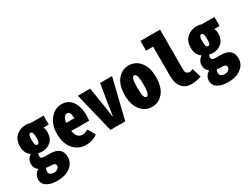

<svg xmlns="http://www.w3.org/2000/svg" viewBox="-77 -1475 3116 2396"><g transform="rotate(-30 1480.5 -277.0)"><path d="M221.7 219.7Q137.7 219.7 80.1 186Q22.5 152.3 22.5 85.9Q22.5 15.6 87.9 -26.4V-31.2Q41 -62.5 41 -127.9Q41 -193.4 99.6 -235.4V-239.3Q32.2 -287.1 32.2 -383.8Q32.2 -483.4 91.3 -533.7Q150.4 -584 232.4 -584Q269.5 -584 295.9 -572.3H480.5V-442.4H404.3Q419.9 -411.1 419.9 -374Q419.9 -284.2 368.7 -237.8Q317.4 -191.4 244.1 -191.4Q210.9 -191.4 188.5 -199.2Q179.7 -177.7 179.7 -162.1Q179.7 -140.6 193.8 -131.3Q208 -122.1 244.1 -122.1H310.5Q484.4 -122.1 484.4 25.4Q484.4 111.3 412.6 165.5Q340.8 219.7 221.7 219.7ZM265.6 -383.8Q265.6 -467.8 232.4 -467.8Q214.8 -467.8 206.5 -449.2Q198.2 -430.7 198.2 -383.8Q198.2 -335 206.5 -315.4Q214.8 -295.9 232.4 -295.9Q250 -295.9 257.8 -314.9Q265.6 -334 265.6 -383.8ZM240.2 110.4Q271.5 110.4 293 94.2Q314.5 78.1 314.5 55.7Q314.5 31.2 299.3 22.5Q284.2 13.7 251 13.7H246.1Q199.2 13.7 181.6 6.8Q168 26.4 168 57.6Q168 82 187.5 96.2Q207 110.4 240.2 110.4Z M761.7 11.7Q653.3 11.7 582 -68.4Q510.7 -148.4 510.7 -286.1Q510.7 -419.9 579.1 -502Q647.5 -584 742.2 -584Q840.8 -584 893.6 -507.8Q946.3 -431.6 946.3 -309.6Q946.3 -273.4 940.4 -232.4H683.6Q700.2 -122.1 785.2 -122.1Q820.3 -122.1 867.2 -148.4L926.8 -42Q855.5 11.7 761.7 11.7ZM680.7 -351.6H796.9Q796.9 -450.2 745.1 -450.2Q720.7 -450.2 702.6 -424.8Q684.6 -399.4 680.7 -351.6Z M1114.3 0 974.6 -572.3H1152.3L1194.3 -307.6Q1198.2 -280.3 1207.5 -221.7Q1216.8 -163.1 1220.7 -131.8H1224.6Q1239.3 -220.7 1251 -307.6L1294.9 -572.3H1466.8L1327.1 0Z M1710.9 11.7Q1615.2 11.7 1550.3 -65.9Q1485.4 -143.6 1485.4 -286.1Q1485.4 -428.7 1550.3 -506.3Q1615.2 -584 1710.9 -584Q1807.6 -584 1872.1 -506.8Q1936.5 -429.7 1936.5 -286.1Q1936.5 -142.6 1872.1 -65.4Q1807.6 11.7 1710.9 11.7ZM1710.9 -131.8Q1754.9 -131.8 1754.9 -286.1Q1754.9 -442.4 1710.9 -442.4Q1687.5 -442.4 1677.2 -404.8Q1667 -367.2 1667 -286.1Q1667 -205.1 1677.2 -168.5Q1687.5 -131.8 1710.9 -131.8Z M2277.3 11.7Q2190.4 11.7 2142.6 -47.4Q2094.7 -106.4 2094.7 -208V-633.8H1993.2V-774.4H2275.4V-200.2Q2275.4 -131.8 2335 -131.8Q2354.5 -131.8 2380.9 -146.5L2420.9 -13.7Q2347.7 11.7 2277.3 11.7Z M2682.6 219.7Q2598.6 219.7 2541 186Q2483.4 152.3 2483.4 85.9Q2483.4 15.6 2548.8 -26.4V-31.2Q2502 -62.5 2502 -127.9Q2502 -193.4 2560.5 -235.4V-239.3Q2493.2 -287.1 2493.2 -383.8Q2493.2 -483.4 2552.2 -533.7Q2611.3 -584 2693.4 -584Q2730.5 -584 2756.8 -572.3H2941.4V-442.4H2865.2Q2880.9 -411.1 2880.9 -374Q2880.9 -284.2 2829.6 -237.8Q2778.3 -191.4 2705.1 -191.4Q2671.9 -191.4 2649.4 -199.2Q2640.6 -177.7 2640.6 -162.1Q2640.6 -140.6 2654.8 -131.3Q2668.9 -122.1 2705.1 -122.1H2771.5Q2945.3 -122.1 2945.3 25.4Q2945.3 111.3 2873.5 165.5Q2801.8 219.7 2682.6 219.7ZM2726.6 -383.8Q2726.6 -467.8 2693.4 -467.8Q2675.8 -467.8 2667.5 -449.2Q2659.2 -430.7 2659.2 -383.8Q2659.2 -335 2667.5 -315.4Q2675.8 -295.9 2693.4 -295.9Q2710.9 -295.9 2718.8 -314.9Q2726.6 -334 2726.6 -383.8ZM2701.2 110.4Q2732.4 110.4 2753.9 94.2Q2775.4 78.1 2775.4 55.7Q2775.4 31.2 2760.3 22.5Q2745.1 13.7 2711.9 13.7H2707Q2660.2 13.7 2642.6 6.8Q2628.9 26.4 2628.9 57.6Q2628.9 82 2648.4 96.2Q2668 110.4 2701.2 110.4Z"/></g></svg>

Font: Gen Shin Gothic Monospace Heavy
Style: Bold
Weight: 800
Designer: [Source Han Sans]
Ryoko NISHIZUKA  (kana & ideographs); Paul D. Hunt (Latin, Greek & Cyrillic); Wenlong ZHANG  (bopomofo
Version: Version 1.002.20150607